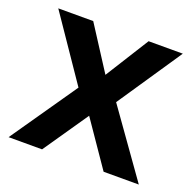

<svg xmlns="http://www.w3.org/2000/svg" viewBox="-99 -630 744 733"><g transform="rotate(20 272.5 -263.5)"><path d="M8 0 194 -269 18 -527H160L274 -350L385 -527H524L348 -266L537 0H394L269 -182L144 0Z"/></g></svg>

Font: Onest SemiBold
Style: Regular
Weight: 600
Designer: Dmitri Voloshin, Andrey Kudryavtsev
Foundry: Dmitri Voloshin, Andrey Kudryavtsev
Version: Version 1.000;gftools[0.9.33]